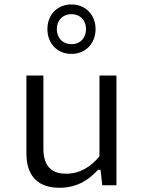

<svg xmlns="http://www.w3.org/2000/svg" viewBox="-20 -856 660 887"><path d="M102 -507V-147.5C102 -35.5 163 11.5 254.5 11.5C343.5 11.5 397 -32.5 433 -71.5H444.5L452.5 0H518V-507H439.5V-134C400 -85.5 349.5 -53.5 285 -53.5C229.5 -53.5 180.5 -77.5 180.5 -169V-507ZM310 -607C375.5 -607 421.5 -655.5 421.5 -721.5C421.5 -787.5 375.5 -835.5 310 -835.5C244.5 -835.5 199 -787.5 199 -721.5C199 -655.5 244.5 -607 310 -607ZM310 -652C269 -652 242.5 -681.5 242.5 -721.5C242.5 -761 269 -790.5 310 -790.5C351.5 -790.5 377.5 -761 377.5 -721.5C377.5 -681.5 351.5 -652 310 -652Z"/></svg>

Font: Monaspace Neon Light
Style: Regular
Weight: 300
Designer: Riley Cran & the Lettermatic Team
Foundry: Lettermatic
Version: Version 1.200 (Monaspace Neon)